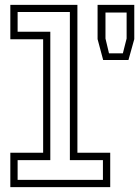

<svg xmlns="http://www.w3.org/2000/svg" viewBox="-20 -770 572 790"><path d="M22.5 0V-141.5H157.5V-608.5H22.5V-750H298.5V-141.5H433.5V0ZM52.5 -30H403.5V-111H267.5V-720.5H52.5V-639.5H187V-111H52.5ZM404.5 -523 381.5 -609V-750H532.5V-609L508.5 -523ZM428.5 -550.5H485.5L501 -611.5V-718.5H414V-611.5Z"/></svg>

Font: Tourney Thin Light
Style: Regular
Weight: 300
Version: Version 1.015